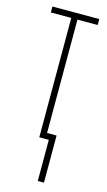

<svg xmlns="http://www.w3.org/2000/svg" viewBox="-111 -567 436 780"><g transform="rotate(15 106.5 -177.0)"><path d="M205 -502H120V-25H160V173H134V0H94V-502H8V-527H205Z"/></g></svg>

Font: Noto Sans Display Thin Cond
Style: Regular
Weight: 250
Width: 3
Designer: Monotype Design team
Foundry: Monotype Imaging Inc.
Version: Version 1.000